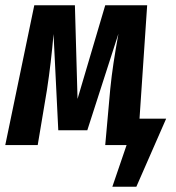

<svg xmlns="http://www.w3.org/2000/svg" viewBox="-27 -550 666 728"><path d="M603 -100 490 158H399L453 0H372L391 -212Q396 -262 403.5 -311.5Q411 -361 422 -422L304 -56H194L176 -421Q167 -314 151 -209L116 0H-7L103 -530H257L267 -175L372 -530H531L502 -100Z"/></svg>

Font: Fira Sans Extra Condensed SemiBold
Style: Italic
Weight: 600
Width: 3
Italic angle: -8°
Designer: Carrois Corporate & Edenspiekermann AG
Foundry: Carrois Corporate GbR & Edenspiekermann AG
Version: Version 4.203